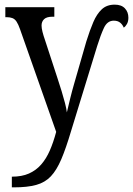

<svg xmlns="http://www.w3.org/2000/svg" viewBox="-20 -567 573 827"><path d="M31 194Q74 194 104.5 180.5Q135 167 157 142Q179 117 194.5 81.5Q210 46 222 1L66 -442Q59 -462 51.5 -473.5Q44 -485 33.5 -489Q23 -493 9 -493H3V-536H214V-495H206Q181 -495 170 -484.5Q159 -474 159 -457Q159 -446 163 -430Q167 -414 174 -394L227 -232Q237 -202 245.5 -174Q254 -146 260 -123Q266 -100 268 -83Q275 -113 282.5 -143.5Q290 -174 299 -205L352 -389Q367 -437 382 -472Q397 -507 418.5 -527Q440 -547 474 -547Q503 -547 518 -531Q533 -515 533 -491Q533 -475 527 -464Q521 -453 513 -448Q508 -461 497.5 -469.5Q487 -478 470 -478Q442 -478 427.5 -446.5Q413 -415 399 -370L286 -2Q264 72 244 119Q224 166 199 192.5Q174 219 136 229.5Q98 240 40 240H31Z"/></svg>

Font: Noto Serif Condensed
Style: Regular
Weight: 400
Width: 3
Designer: Monotype Design Team
Foundry: Monotype Imaging Inc.
Version: Version 2.015